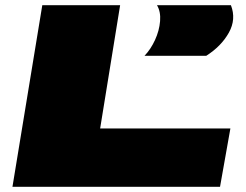

<svg xmlns="http://www.w3.org/2000/svg" viewBox="-20 -720 948 740"><path d="M28 0 143 -700H443L366 -225H868L828 0ZM537 -505Q561 -530 577.5 -566Q594 -602 597 -638.5Q600 -675 585 -700H870Q891 -646 862 -594Q833 -542 775 -505Z"/></svg>

Font: Georama ExtraExtended Black
Style: Italic
Weight: 900
Width: 8
Italic angle: -9°
Designer: Jean-Baptiste Levee
Foundry: Production Type
Version: Version 1.000